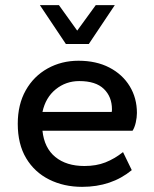

<svg xmlns="http://www.w3.org/2000/svg" viewBox="-20 -716 600 746"><path d="M299 10Q228 10 171 -18.5Q114 -47 81.5 -101.5Q49 -156 49 -235Q49 -310 80 -365Q111 -420 165 -450Q219 -480 285 -480Q354 -480 405 -453.5Q456 -427 484 -381Q512 -335 512 -277Q512 -260 507.5 -240Q503 -220 495 -208H145Q152 -141 195 -106Q238 -71 308 -71Q354 -71 389.5 -85Q425 -99 458 -125L492 -55Q413 10 299 10ZM145 -281H414Q415 -285 415 -291Q415 -340 383.5 -370.5Q352 -401 288 -401Q236 -401 196.5 -369Q157 -337 145 -281ZM236 -545 135 -696H209L280 -597L352 -696H426L325 -545Z"/></svg>

Font: Gantari Medium
Style: Regular
Weight: 500
Designer: Anugrah Pasau
Foundry: Lafontype
Version: Version 1.000; ttfautohint (v1.8.4.7-5d5b)